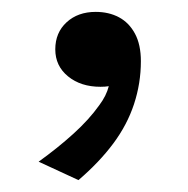

<svg xmlns="http://www.w3.org/2000/svg" viewBox="-20 -139 317 323"><path d="M112 164 45 133Q77 110 103.5 86Q130 62 147 38Q159 22 163 6Q157 7 149 7Q116 7 94.5 -10.5Q73 -28 73 -56Q73 -84 92 -101.5Q111 -119 141 -119Q163 -119 180 -110Q197 -101 207 -82.5Q217 -64 217 -36Q217 1 205.5 36Q194 71 170.5 102.5Q147 134 112 164Z"/></svg>

Font: Roboto Serif 20pt
Style: Regular
Weight: 400
Designer: Greg Gazdowicz
Foundry: Commercial Type
Version: Version 1.008